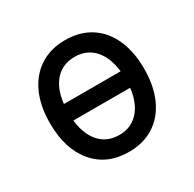

<svg xmlns="http://www.w3.org/2000/svg" viewBox="-124 -654 805 797"><g transform="rotate(-30 279.0 -255.5)"><path d="M113 -216.5V-295.5H445V-216.5ZM279 12Q174 12 113.5 -59.8Q53 -131.5 53 -255Q53 -337.5 80.5 -397.5Q108 -457.5 158.8 -490.2Q209.5 -523 279 -523Q349 -523 399.8 -490.8Q450.5 -458.5 477.8 -398.5Q505 -338.5 505 -256Q505 -173.5 477.5 -113.2Q450 -53 399.2 -20.5Q348.5 12 279 12ZM279 -69Q343.5 -69 380.2 -118.8Q417 -168.5 417 -256Q417 -344 380.2 -393.5Q343.5 -443 279 -443Q214 -443 177.5 -393.8Q141 -344.5 141 -255Q141 -167.5 177.5 -118.2Q214 -69 279 -69Z"/></g></svg>

Font: Overpass
Style: Regular
Weight: 400
Designer: Delve Withrington, Dave Bailey, Thomas Jockin
Foundry: Delve Fonts LLC
Version: Version 4.000